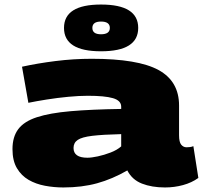

<svg xmlns="http://www.w3.org/2000/svg" viewBox="-20 -816 896 846"><path d="M35 -159Q35 -213 60.5 -247Q86 -281 142.5 -299.5Q199 -318 290.5 -326Q382 -334 514 -336V-346Q514 -373 477.5 -383.5Q441 -394 367 -394Q329 -394 281 -389.5Q233 -385 186 -377.5Q139 -370 105 -363L77 -522Q145 -537 224.5 -547Q304 -557 384 -557Q588 -557 678.5 -507.5Q769 -458 769 -351V-220Q769 -190 778.5 -178.5Q788 -167 802 -167Q809 -167 817 -168Q825 -169 832 -172L854 -32Q825 -11 786.5 -0.5Q748 10 707 10Q649 10 605.5 -7Q562 -24 541 -65Q475 -27 408 -8.5Q341 10 259 10Q218 10 178 2.5Q138 -5 106 -23.5Q74 -42 54.5 -75Q35 -108 35 -159ZM304 -164Q304 -121 365 -121Q383 -121 411 -127Q439 -133 467.5 -144Q496 -155 514 -171V-225Q432 -223 386.5 -217.5Q341 -212 322.5 -199.5Q304 -187 304 -164ZM425 -590Q262 -590 262 -693Q262 -796 425 -796Q589 -796 589 -693Q589 -590 425 -590ZM425 -665Q464 -665 464 -693Q464 -721 425 -721Q387 -721 387 -693Q387 -665 425 -665Z"/></svg>

Font: Georama ExtraExtended ExtraBold
Style: Regular
Weight: 800
Width: 8
Designer: Jean-Baptiste Levee
Foundry: Production Type
Version: Version 1.000